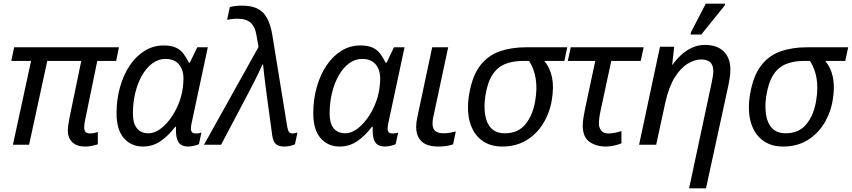

<svg xmlns="http://www.w3.org/2000/svg" viewBox="-20 -796 4685 1056"><path d="M448 10Q402 10 377.5 -14Q353 -38 353 -78Q353 -101 362 -147L427 -461H240L140 0H51L151 -461H42L58 -536H634L619 -461H515L449 -140Q446 -127 444.5 -114.5Q443 -102 443 -94Q443 -62 475 -62Q487 -62 498.5 -64.5Q510 -67 518 -70V-2Q504 2 486 6Q468 10 448 10Z M766 10Q702 10 661.5 -36Q621 -82 621 -173Q621 -249 640 -316.5Q659 -384 693.5 -435.5Q728 -487 775.5 -516.5Q823 -546 880 -546Q921 -546 946.5 -534.5Q972 -523 988.5 -501.5Q1005 -480 1019 -451H1024L1065 -536H1123L1037 -134Q1034 -121 1032 -109.5Q1030 -98 1030 -89Q1030 -76 1036 -69Q1042 -62 1058 -62Q1065 -62 1072.5 -63Q1080 -64 1088 -67L1074 -3Q1066 1 1048.5 5.5Q1031 10 1015 10Q994 10 978 1.5Q962 -7 954 -30.5Q946 -54 948 -99H944Q907 -50 863.5 -20Q820 10 766 10ZM796 -63Q832 -63 867 -90.5Q902 -118 930.5 -163Q959 -208 975 -262Q983 -291 986 -317.5Q989 -344 989 -365Q989 -412 964 -442Q939 -472 890 -472Q851 -472 818 -447.5Q785 -423 761 -381Q737 -339 724 -285Q711 -231 711 -172Q711 -117 733.5 -90Q756 -63 796 -63Z M1543 10Q1514 10 1498 -3Q1482 -16 1477 -53L1448 -266Q1445 -290 1440.5 -323Q1436 -356 1432.5 -388Q1429 -420 1427 -441H1423Q1408 -405 1384 -358Q1360 -311 1339 -271L1196 0H1102L1402 -538L1390 -605Q1383 -649 1358.5 -671Q1334 -693 1286 -693Q1268 -693 1254 -691Q1240 -689 1229 -687L1244 -757Q1258 -761 1275 -763Q1292 -765 1312 -765Q1389 -765 1426.5 -726.5Q1464 -688 1478 -602L1560 -97Q1564 -76 1570.5 -69Q1577 -62 1588 -62Q1596 -62 1603.5 -64Q1611 -66 1616 -67L1602 -2Q1590 3 1575 6.5Q1560 10 1543 10Z M1848 10Q1784 10 1743.5 -36Q1703 -82 1703 -173Q1703 -249 1722 -316.5Q1741 -384 1775.5 -435.5Q1810 -487 1857.5 -516.5Q1905 -546 1962 -546Q2003 -546 2028.5 -534.5Q2054 -523 2070.5 -501.5Q2087 -480 2101 -451H2106L2147 -536H2205L2119 -134Q2116 -121 2114 -109.5Q2112 -98 2112 -89Q2112 -76 2118 -69Q2124 -62 2140 -62Q2147 -62 2154.5 -63Q2162 -64 2170 -67L2156 -3Q2148 1 2130.5 5.5Q2113 10 2097 10Q2076 10 2060 1.5Q2044 -7 2036 -30.5Q2028 -54 2030 -99H2026Q1989 -50 1945.5 -20Q1902 10 1848 10ZM1878 -63Q1914 -63 1949 -90.5Q1984 -118 2012.5 -163Q2041 -208 2057 -262Q2065 -291 2068 -317.5Q2071 -344 2071 -365Q2071 -412 2046 -442Q2021 -472 1972 -472Q1933 -472 1900 -447.5Q1867 -423 1843 -381Q1819 -339 1806 -285Q1793 -231 1793 -172Q1793 -117 1815.5 -90Q1838 -63 1878 -63Z M2392 10Q2328 10 2298.5 -18.5Q2269 -47 2269 -98Q2269 -122 2275 -150L2357 -536H2445L2362 -147Q2359 -131 2359 -117Q2359 -86 2375.5 -74.5Q2392 -63 2418 -63Q2438 -63 2454.5 -66Q2471 -69 2487 -73L2472 -2Q2457 3 2437.5 6.5Q2418 10 2392 10Z M2742 10Q2674 10 2628 -25.5Q2582 -61 2564 -125.5Q2546 -190 2560 -276Q2577 -377 2619.5 -433.5Q2662 -490 2727 -513Q2792 -536 2873 -536H3100L3084 -461H2974Q3005 -424 3016 -371Q3027 -318 3015 -246Q3003 -174 2967 -116Q2931 -58 2874.5 -24Q2818 10 2742 10ZM2757 -63Q2830 -63 2871 -114Q2912 -165 2924 -244Q2946 -373 2890 -461H2859Q2800 -461 2757.5 -443.5Q2715 -426 2688 -384Q2661 -342 2649 -266Q2641 -210 2648.5 -163.5Q2656 -117 2682.5 -90Q2709 -63 2757 -63Z M3313 10Q3259 10 3222 -16Q3185 -42 3185 -107Q3185 -124 3189 -149Q3193 -174 3198 -198L3254 -461H3103L3119 -536H3520L3504 -461H3342L3285 -196Q3274 -147 3274 -117Q3274 -94 3286.5 -78Q3299 -62 3327 -62Q3344 -62 3361 -65.5Q3378 -69 3398 -75V-8Q3386 -2 3360.5 4Q3335 10 3313 10Z M3893 -336Q3898 -359 3900.5 -375Q3903 -391 3903 -405Q3903 -439 3885.5 -454Q3868 -469 3836 -469Q3801 -469 3762 -445.5Q3723 -422 3690.5 -369.5Q3658 -317 3639 -231L3589 0H3495L3610 -539H3688L3677 -440H3679Q3698 -467 3724.5 -492Q3751 -517 3784.5 -533Q3818 -549 3858 -549Q3924 -549 3960.5 -513Q3997 -477 3997 -414Q3997 -391 3993.5 -367.5Q3990 -344 3986 -326L3863 240H3770ZM3778 -606 3780 -618 3862 -776H3968L3966 -766L3837 -606Z M4287 10Q4219 10 4173 -25.5Q4127 -61 4109 -125.5Q4091 -190 4105 -276Q4122 -377 4164.5 -433.5Q4207 -490 4272 -513Q4337 -536 4418 -536H4645L4629 -461H4519Q4550 -424 4561 -371Q4572 -318 4560 -246Q4548 -174 4512 -116Q4476 -58 4419.5 -24Q4363 10 4287 10ZM4302 -63Q4375 -63 4416 -114Q4457 -165 4469 -244Q4491 -373 4435 -461H4404Q4345 -461 4302.5 -443.5Q4260 -426 4233 -384Q4206 -342 4194 -266Q4186 -210 4193.5 -163.5Q4201 -117 4227.5 -90Q4254 -63 4302 -63Z"/></svg>

Font: Noto Sans
Style: Italic
Weight: 400
Italic angle: -12°
Designer: Monotype Design Team
Foundry: Monotype Imaging Inc.
Version: Version 2.013; ttfautohint (v1.8.4.7-5d5b)